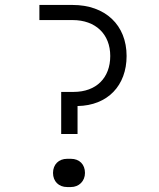

<svg xmlns="http://www.w3.org/2000/svg" viewBox="-20 -750 640 775"><path d="M227 -209H293V-322C415 -324 491 -405 491 -524C491 -649 405 -730 273 -730H139V-669H273C366 -669 425 -612 425 -524C425 -436 369 -379 277 -379H227ZM251 5H266C299 5 323 -19 323 -52C323 -86 301 -109 266 -109H251C217 -109 194 -86 194 -52C194 -18 217 5 251 5Z"/></svg>

Font: JetBrains Mono ExtraLight
Style: Regular
Weight: 240
Monospace: yes
Designer: Philipp Nurullin, Konstantin Bulenkov
Foundry: JetBrains
Version: Version 2.305